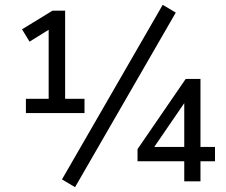

<svg xmlns="http://www.w3.org/2000/svg" viewBox="-20 -749 933 793"><path d="M87 -282V-341H181V-626L102 -577L71 -628L197 -705H249V-341H329V-282ZM290 24 236 -8 652 -729 706 -697ZM741 0V-83H548V-133L747 -423H808V-142H868V-83H808V0ZM741 -142V-323L617 -142Z"/></svg>

Font: Nunito Sans
Style: Regular
Weight: 400
Designer: Vernon Adams
Foundry: Vernon Adams
Version: Version 3.101; ttfautohint (v1.8.4.7-5d5b);gftools[0.9.27]